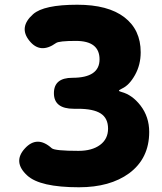

<svg xmlns="http://www.w3.org/2000/svg" viewBox="-20 -778 687 812"><path d="M314 14Q149 14 95 -36Q33 -93 85 -150Q137 -207 199 -151Q212 -140 312 -140Q369 -140 403 -165Q437 -190 437 -234Q437 -278 406 -298Q375 -318 309 -318H292Q208 -318 208 -384Q208 -449 286 -449Q401 -449 401 -527Q401 -605 301 -605Q229 -605 217 -596Q150 -548 104 -606Q58 -663 120 -718Q165 -758 307 -758Q437 -758 506 -705Q575 -652 575 -557Q575 -504 551 -461Q527 -418 497 -404Q483 -397 483 -394.5Q483 -392 494 -389Q539 -377 574 -332Q611 -284 611 -220Q611 -108 526 -45Q445 14 314 14Z"/></svg>

Font: Resource Han Rounded TW Heavy
Style: Regular
Weight: 900
Designer: Cyano Hao (round all glyphs); Ryoko NISHIZUKA 西塚涼子 (kana, bopomofo & ideographs); Paul D. Hunt (Latin, Greek & Cyrillic)
Foundry: Cyano Hao
Version: 0.990